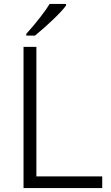

<svg xmlns="http://www.w3.org/2000/svg" viewBox="-20 -951 561 971"><path d="M113 -780Q148 -818 182.5 -862.5Q217 -907 231 -931H314V-923Q296 -898 251.5 -855Q207 -812 157 -771H113ZM99 -714H164V-59H497V0H99Z"/></svg>

Font: OpenSansMMV
Style: Light
Weight: 300
Foundry: Ascender Corporation
Version: Version 4.001